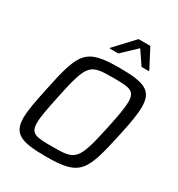

<svg xmlns="http://www.w3.org/2000/svg" viewBox="-211 -1045 1103 1189"><g transform="rotate(30 340.5 -450.5)"><path d="M305 -775 304 -769H365L467 -865L532 -769H583L584 -775L514 -909H430ZM296 8C542 8 561 -44 626 -343C647 -437 658 -504 658 -555C658 -669 599 -696 419 -696C172 -696 152 -647 89 -345C69 -251 56 -182 56 -132C56 -19 116 8 296 8ZM298 -65C187 -65 144 -67 144 -146C144 -187 156 -249 176 -344C233 -617 248 -623 416 -623C527 -623 570 -621 570 -541C570 -500 559 -438 539 -344C481 -71 465 -65 298 -65Z"/></g></svg>

Font: Saira UNSAM
Style: Italic
Weight: 400
Italic angle: -12°
Designer: Hector Gatti with collaboration of the Omnibus-Type team
Foundry: Omnibus-Type
Version: Version 0.072;PS 000.072;hotconv 1.0.88;makeotf.lib2.5.64775